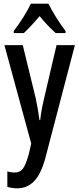

<svg xmlns="http://www.w3.org/2000/svg" viewBox="-20 -837 431 1046"><path d="M4 -591H104L175 -300Q181 -272 186 -242.5Q191 -213 195 -183H199Q202 -210 207 -238Q212 -266 220 -300L288 -591H388L226 28Q202 114 164.5 151.5Q127 189 74 189Q61 189 47.5 187Q34 185 20 181V97Q30 100 40 101.5Q50 103 60 103Q89 103 105 81.5Q121 60 137 2L150 -55ZM244 -817Q260 -784 285.5 -743Q311 -702 337 -668V-657H283Q263 -675 240.5 -698.5Q218 -722 196 -749Q173 -722 150 -697.5Q127 -673 110 -657H55V-668Q81 -702 107.5 -744Q134 -786 148 -817Z"/></svg>

Font: Noto Sans Tamil UI ExtraCondensed Medium
Style: Regular
Weight: 500
Width: 2
Designer: Jelle Bosma - Monotype Design Team
Foundry: Monotype Imaging Inc.
Version: Version 2.004; ttfautohint (v1.8.4.7-5d5b)